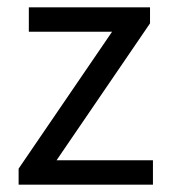

<svg xmlns="http://www.w3.org/2000/svg" viewBox="-20 -506 465 526"><path d="M31 0V-44L287 -419H59V-486H391V-442L135 -67H399V0Z"/></svg>

Font: CV Source Sans
Style: Regular
Weight: 400
Designer: Paul D. Hunt
Foundry: Adobe Systems Incorporated
Version: Version 3.001